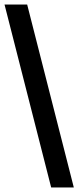

<svg xmlns="http://www.w3.org/2000/svg" viewBox="-20 -740 346 848"><path d="M206 88 0 -720H100L306 88Z"/></svg>

Font: Ek Mukta ExtraBold
Style: Regular
Weight: 800
Designer: Girish Dalvi and Yashodeep Gholap
Foundry: Ek Type
Version: Version 2.538;PS 1.002;hotconv 16.6.51;makeotf.lib2.5.65220;